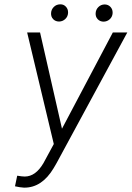

<svg xmlns="http://www.w3.org/2000/svg" viewBox="-20 -862 613 894"><path d="M268.6 -262.7 505.4 -710.9H572.8L243.7 -103L229.5 -78.6Q175.3 11.7 93.8 11.7Q92.3 11.7 91.3 11.7Q72.8 10.7 49.8 5.4L60.1 -43.9Q83.5 -40 95.2 -40Q146 -40 182.6 -103L230.5 -191.4L106.4 -710.9H166.5ZM425.3 -800.8Q426.3 -817.4 438 -829.1Q449.7 -840.8 466.8 -841.3Q483.9 -841.3 494.6 -829.6Q504.4 -818.8 504.4 -803.7Q504.4 -802.2 504.4 -800.8Q503.4 -784.2 491.5 -772.9Q479.5 -761.7 462.9 -761.2Q445.8 -761.2 435.1 -772.5Q424.3 -783.7 425.3 -800.8ZM217.8 -801.3Q218.8 -817.9 230.5 -829.6Q242.2 -841.3 259.3 -841.8Q259.8 -841.8 260.7 -841.8Q276.4 -842.3 287.1 -830.6Q296.9 -819.8 296.9 -805.2Q296.9 -803.2 296.9 -801.3Q295.9 -784.7 283.9 -773.4Q272 -762.2 255.4 -761.7Q238.3 -761.7 227.5 -772.9Q216.8 -784.2 217.8 -801.3Z"/></svg>

Font: MAUL Condensed Light Italic
Style: Light Italic
Weight: 300
Italic angle: -12°
Designer: MAUL
Version: Version 1.0; 2020; ttfautohint (v1.8.3)